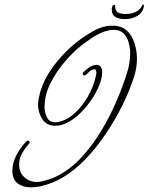

<svg xmlns="http://www.w3.org/2000/svg" viewBox="-20 -739 637 823"><path d="M112 64Q78 64 55.5 47Q33 30 33 -7Q33 -42 51.5 -76Q70 -110 93 -133Q96 -136 99 -136Q107 -136 107 -128Q107 -125 95.5 -112Q84 -99 73 -79Q62 -59 62 -33Q62 0 84 20.5Q106 41 138 41Q143 41 148 40.5Q153 40 157 39Q177 34 195.5 28Q214 22 232 12Q286 -17 331.5 -67Q377 -117 413.5 -177.5Q450 -238 477.5 -301.5Q505 -365 523 -422Q538 -466 538 -511Q538 -534 531.5 -557Q525 -580 510 -595.5Q495 -611 467 -611Q444 -611 419 -600.5Q394 -590 371 -574.5Q348 -559 330 -545Q293 -516 256.5 -473Q220 -430 195.5 -380.5Q171 -331 171 -280Q171 -258 181 -236.5Q191 -215 217 -215H223Q263 -221 297 -251Q331 -281 354.5 -321.5Q378 -362 387 -398Q389 -406 391 -413.5Q393 -421 393 -428Q393 -430 391.5 -436Q390 -442 385 -442Q372 -442 360 -429Q348 -416 343 -416Q334 -416 334 -424Q334 -426 337 -429Q348 -440 363 -450.5Q378 -461 393 -461Q407 -461 412.5 -451.5Q418 -442 418 -429Q418 -422 417 -414.5Q416 -407 414 -400Q407 -371 387.5 -336.5Q368 -302 340.5 -271Q313 -240 281 -220Q249 -200 216 -200Q179 -200 161 -229Q143 -258 143 -291Q143 -299 144.5 -306.5Q146 -314 147 -322Q156 -368 180.5 -411Q205 -454 238.5 -491.5Q272 -529 307 -557Q338 -582 379.5 -605.5Q421 -629 462 -629Q501 -629 524 -607.5Q547 -586 557 -553Q567 -520 567 -487Q567 -449 555 -411Q537 -354 506.5 -291.5Q476 -229 436 -169Q396 -109 349 -59.5Q302 -10 250 21Q227 35 202.5 44.5Q178 54 152 60Q142 62 132 63Q122 64 112 64ZM515 -657Q490 -657 474.5 -666.5Q459 -676 459 -698Q459 -706 461.5 -712Q464 -718 471 -718Q474 -718 474 -710Q474 -693 485.5 -686Q497 -679 518 -679Q544 -679 563 -688.5Q582 -698 590 -717Q590 -719 593 -719Q597 -719 597 -714Q594 -687 570.5 -672Q547 -657 515 -657Z"/></svg>

Font: Sassy Frass
Style: Regular
Weight: 400
Designer: Robert E. Leuschke
Foundry: Robert E. Leuschke
Version: Version 1.010; ttfautohint (v1.8.3)